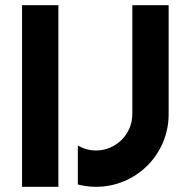

<svg xmlns="http://www.w3.org/2000/svg" viewBox="-20 -720 727 740"><path d="M205 -700H65V0H205ZM630 -700H490V-280C490 -203 427 -140 350 -140C325 -140 301 -147 280 -159V-9C303 -3 326 0 350 0C505 0 630 -125 630 -280Z"/></svg>

Font: Righteous
Style: Regular
Weight: 400
Designer: Astigmatic (AOETI)
Foundry: Astigmatic (AOETI)
Version: Version 1.000